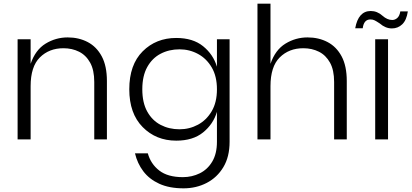

<svg xmlns="http://www.w3.org/2000/svg" viewBox="-20 -760 2244 1047"><path d="M563 0H494V-313Q494 -378 471.5 -418.5Q449 -459 411 -478Q373 -497 326 -497Q248 -497 197.5 -447Q147 -397 147 -290V0H76V-546H147V-412Q173 -488 228.5 -522Q284 -556 349 -556Q410 -556 458.5 -530.5Q507 -505 535 -452.5Q563 -400 563 -318Z M981 267Q903 267 848.5 242Q794 217 761.5 174Q729 131 716 76H786Q802 134 848.5 170Q895 206 977 206Q1027 206 1069.5 185Q1112 164 1137.5 121Q1163 78 1163 13V-150Q1143 -83 1087.5 -38Q1032 7 941 7Q831 7 758 -67Q685 -141 685 -273Q685 -407 758 -480Q831 -553 941 -553Q1032 -553 1087.5 -508Q1143 -463 1163 -396V-546H1232V13Q1232 95 1198 151.5Q1164 208 1107 237.5Q1050 267 981 267ZM959 -55Q1013 -55 1059.5 -80Q1106 -105 1134.5 -153.5Q1163 -202 1163 -273Q1163 -344 1134.5 -392.5Q1106 -441 1059.5 -466Q1013 -491 959 -491Q902 -491 856 -467Q810 -443 783 -394.5Q756 -346 756 -273Q756 -200 783 -151.5Q810 -103 856 -79Q902 -55 959 -55Z M1871 0H1802V-313Q1802 -378 1779.5 -418.5Q1757 -459 1719 -478Q1681 -497 1634 -497Q1556 -497 1505.5 -447Q1455 -397 1455 -290V0H1384V-740H1455V-412Q1481 -488 1536.5 -522Q1592 -556 1657 -556Q1718 -556 1766.5 -530.5Q1815 -505 1843 -452.5Q1871 -400 1871 -318Z M1943 0ZM1943 0ZM2096 0H2026V-546H2096ZM2117 -605Q2082 -605 2051 -632Q2033 -644 2023 -649Q2013 -654 2000 -654Q1964 -654 1958 -606H1917Q1934 -700 2002 -700Q2037 -700 2066 -674Q2092 -651 2119 -651Q2134 -651 2146.5 -662Q2159 -673 2163 -698H2204Q2197 -650 2173.5 -627.5Q2150 -605 2117 -605Z"/></svg>

Font: Ulagadi Sans Light
Style: Regular
Weight: 300
Designer: Ninad Kale (Devanagari), Jonny Pinhorn (Latin)
Foundry: Indian Type Foundry
Version: Version 3.01;March 29, 2020;FontCreator 12.0.0.2522 64-bit; 